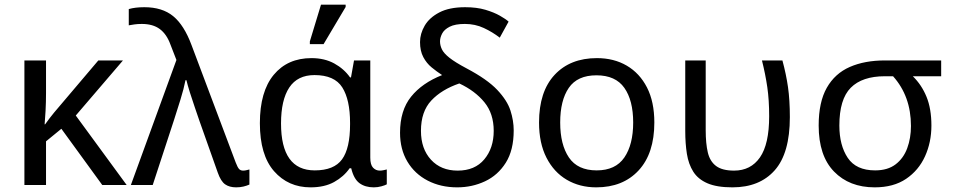

<svg xmlns="http://www.w3.org/2000/svg" viewBox="-20 -796 4101 826"><path d="M509 -536 306 -299 525 0H420L244 -242L178 -188V0H85V-536H178V-397Q178 -357 176 -319Q174 -281 172 -261H174Q183 -274 193.5 -287.5Q204 -301 213 -312L403 -536Z M996 10Q967 10 948.5 -3Q930 -16 917 -53L838 -276Q830 -300 818.5 -333Q807 -366 797 -398Q787 -430 782 -451H778Q771 -415 756.5 -368Q742 -321 729 -281L637 0H543L739 -538L713 -605Q697 -649 667.5 -671Q638 -693 590 -693Q572 -693 558.5 -691Q545 -689 534 -687V-757Q548 -761 564.5 -763Q581 -765 601 -765Q678 -765 725 -726.5Q772 -688 804 -602L994 -97Q1002 -76 1008.5 -69Q1015 -62 1026 -62Q1034 -62 1041 -64Q1048 -66 1053 -67V-2Q1042 3 1027.5 6.5Q1013 10 996 10Z M1316 10Q1220 10 1159 -59.5Q1098 -129 1098 -266Q1098 -402 1157.5 -474Q1217 -546 1320 -546Q1376 -546 1418 -523Q1460 -500 1486 -463H1490L1503 -536H1573V-118Q1573 -87 1585 -74.5Q1597 -62 1614 -62Q1622 -62 1631 -64Q1640 -66 1644 -67V-3Q1637 1 1621 5.5Q1605 10 1588 10Q1551 10 1526.5 -8Q1502 -26 1491 -72H1484Q1459 -36 1417.5 -13Q1376 10 1316 10ZM1334 -63Q1417 -63 1451.5 -110.5Q1486 -158 1486 -261V-267Q1486 -367 1452.5 -420Q1419 -473 1333 -473Q1260 -473 1224.5 -419.5Q1189 -366 1189 -265Q1189 -63 1334 -63ZM1313 -606V-618L1361 -776H1467V-766L1372 -606Z M1947 10Q1876 10 1820 -19Q1764 -48 1732.5 -101Q1701 -154 1701 -225Q1701 -321 1748.5 -380Q1796 -439 1882 -473Q1859 -488 1837 -506Q1815 -524 1801 -550.5Q1787 -577 1787 -615Q1787 -651 1807 -685.5Q1827 -720 1870 -742.5Q1913 -765 1981 -765Q2031 -765 2068 -754Q2105 -743 2130.5 -728.5Q2156 -714 2168 -703L2130 -634Q2099 -658 2061.5 -675.5Q2024 -693 1980 -693Q1938 -693 1914.5 -681Q1891 -669 1882 -651.5Q1873 -634 1873 -618Q1873 -601 1881 -584Q1889 -567 1913.5 -547.5Q1938 -528 1987 -502Q2076 -455 2119 -409.5Q2162 -364 2176 -320.5Q2190 -277 2190 -235Q2190 -150 2156 -96Q2122 -42 2066.5 -16Q2011 10 1947 10ZM1949 -62Q2023 -62 2063.5 -110.5Q2104 -159 2104 -233Q2104 -307 2064 -356Q2024 -405 1956 -437Q1880 -411 1835.5 -363.5Q1791 -316 1791 -233Q1791 -156 1834 -109Q1877 -62 1949 -62Z M2795 -269Q2795 -136 2727.5 -63Q2660 10 2545 10Q2474 10 2418.5 -22.5Q2363 -55 2331 -117.5Q2299 -180 2299 -269Q2299 -402 2366 -474Q2433 -546 2548 -546Q2621 -546 2676.5 -513.5Q2732 -481 2763.5 -419.5Q2795 -358 2795 -269ZM2390 -269Q2390 -174 2427.5 -118.5Q2465 -63 2547 -63Q2628 -63 2666 -118.5Q2704 -174 2704 -269Q2704 -364 2666 -418Q2628 -472 2546 -472Q2464 -472 2427 -418Q2390 -364 2390 -269Z M3131 10Q3064 10 3023.5 -7.5Q2983 -25 2962.5 -57.5Q2942 -90 2935 -134.5Q2928 -179 2928 -233V-536H3016V-236Q3016 -179 3025 -140.5Q3034 -102 3060.5 -82Q3087 -62 3138 -62Q3210 -62 3249.5 -119Q3289 -176 3289 -296Q3289 -366 3281 -421Q3273 -476 3258 -536H3346Q3362 -477 3370 -421.5Q3378 -366 3378 -292Q3378 -137 3313 -63.5Q3248 10 3131 10Z M3743 10Q3634 10 3568 -58Q3502 -126 3502 -256Q3502 -357 3537 -418.5Q3572 -480 3636 -508Q3700 -536 3787 -536H4029V-468H3907Q3945 -431 3966 -379.5Q3987 -328 3987 -256Q3987 -184 3959.5 -123.5Q3932 -63 3878 -26.5Q3824 10 3743 10ZM3745 -63Q3799 -63 3833 -89Q3867 -115 3883 -158.5Q3899 -202 3899 -254Q3899 -382 3822 -468H3787Q3689 -468 3640 -418.5Q3591 -369 3591 -256Q3591 -171 3627 -117Q3663 -63 3745 -63Z"/></svg>

Font: Go Noto Kurrent-Regular
Style: Regular
Weight: 400
Designer: Monotype Design Team
Foundry: Monotype Imaging Inc.
Version: Version 2.012; ttfautohint (v1.8.4.7-5d5b)